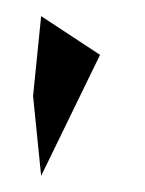

<svg xmlns="http://www.w3.org/2000/svg" viewBox="-20 -846 180 238"><path d="M31 -628 104 -778 31 -826 21 -727Z"/></svg>

Font: bitstorm
Style: ulcn
Weight: 400
Version: Version 0.2